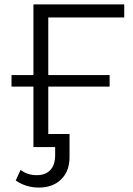

<svg xmlns="http://www.w3.org/2000/svg" viewBox="-20 -664 600 867"><path d="M198 -585V-325H475V-273H198V-59H294V46Q294 109 256 146Q218 183 156 183Q97 183 51 151L73 103Q103 127 146 127Q185 127 207 104Q229 81 229 37V0H131V-273H32V-325H131V-644H541V-585Z"/></svg>

Font: Montserrat Ace
Style: Regular
Weight: 400
Designer: Julieta Ulanovsky
Foundry: Julieta Ulanovsky
Version: Version 1